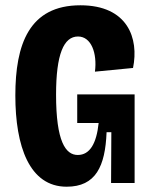

<svg xmlns="http://www.w3.org/2000/svg" viewBox="-20 -692 568 726"><path d="M232 14C342 14 378 -63 383 -192H401L400 0H489V-335H272V-227H353C345 -150 320 -106 274 -106C228 -106 192 -157 192 -334C192 -487 221 -554 275 -554C325 -554 348 -491 339 -421L483 -435C506 -547 463 -672 284 -672C90 -672 38 -524 38 -331C38 -139 91 14 232 14Z"/></svg>

Font: Bricolage Grotesque 10pt Condensed ExtraBold
Style: Regular
Weight: 800
Width: 3
Designer: Mathieu Triay
Foundry: Atelier Triay
Version: Version 1.000;gftools[0.9.29]